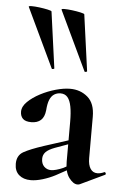

<svg xmlns="http://www.w3.org/2000/svg" viewBox="-53 -770 531 817"><g transform="rotate(5 212.5 -361.5)"><path d="M297 -474 177 -727Q175 -731 189 -731Q203 -731 222.5 -728.5Q242 -726 258 -722.5Q274 -719 275 -716L308 -476Q309 -474 303.5 -472.5Q298 -471 297 -474ZM157 -474 37 -727Q35 -731 49 -731Q63 -731 82.5 -728.5Q102 -726 118 -722.5Q134 -719 135 -716L168 -476Q169 -474 163.5 -472.5Q158 -471 157 -474ZM319 6Q315 8 309 8Q291 8 273 -16Q255 -40 255 -85V-255Q255 -294 250 -320Q245 -346 234 -359Q223 -372 204 -372Q189 -372 177 -364.5Q165 -357 158 -340.5Q151 -324 149 -295Q146 -266 131 -252.5Q116 -239 90 -239Q65 -239 54 -250Q43 -261 43 -280Q43 -302 64 -322.5Q85 -343 116.5 -359.5Q148 -376 182 -385.5Q216 -395 243 -395Q287 -395 318 -368.5Q349 -342 349 -285V-108Q349 -79 359.5 -63Q370 -47 389 -47Q403 -47 418 -54Q422 -56 424.5 -50.5Q427 -45 422 -43ZM109 7Q78 7 59 -9.5Q40 -26 40 -57Q40 -93 67.5 -108.5Q95 -124 153 -143L265 -179L269 -164L200 -139Q173 -129 161.5 -117Q150 -105 150 -88Q150 -67 162 -55Q174 -43 192 -43Q200 -43 213.5 -46.5Q227 -50 243 -57L298 -87L299 -70L213 -23Q188 -10 160 -1.5Q132 7 109 7Z"/></g></svg>

Font: Cormorant Light
Style: Regular
Weight: 300
Designer: Christian Thalmann (Catharsis Fonts)
Foundry: Catharsis Fonts
Version: Version 4.000